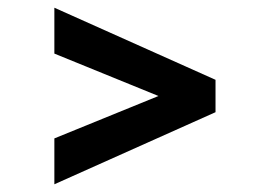

<svg xmlns="http://www.w3.org/2000/svg" viewBox="-20 -517 697 498"><path d="M121 -39V-158L391 -268L121 -378V-497L539 -310V-226Z"/></svg>

Font: Maven Pro
Style: Bold
Weight: 700
Designer: Joe Prince
Foundry: Joe Prince
Version: Version 2.103